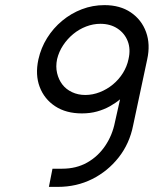

<svg xmlns="http://www.w3.org/2000/svg" viewBox="-20 -729 601 750"><path d="M388 -709Q342 -709 300 -693Q258 -677 223 -648Q188 -619 164 -580.5Q140 -542 130 -497Q117 -437 135 -389.5Q153 -342 195.5 -314Q238 -286 300 -286Q332 -286 359 -293.5Q386 -301 408.5 -313.5Q431 -326 449 -341L429 -252Q419 -201 391 -159.5Q363 -118 320.5 -94Q278 -70 223 -70H185L171 1H206Q279 1 340 -29.5Q401 -60 443.5 -114Q486 -168 500 -239L555 -497Q568 -556 550.5 -604Q533 -652 491 -680.5Q449 -709 388 -709ZM372 -636Q411 -636 439 -617.5Q467 -599 479 -568Q491 -537 482 -498Q476 -469 460 -443.5Q444 -418 421 -399Q398 -380 370 -369Q342 -358 313 -358Q285 -358 261.5 -369Q238 -380 223.5 -399Q209 -418 203 -443.5Q197 -469 203 -498Q210 -527 226.5 -552Q243 -577 266 -596Q289 -615 316.5 -625.5Q344 -636 372 -636Z"/></svg>

Font: Advent Pro Medium
Style: Italic
Weight: 500
Italic angle: -12°
Version: Version 3.000